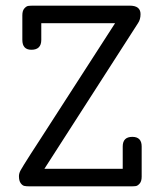

<svg xmlns="http://www.w3.org/2000/svg" viewBox="-20 -659 565 679"><path d="M47 -36Q47 -46 53 -57Q59 -68 87 -112Q108 -144 122 -166L387 -577H126V-518Q126 -483 91 -483Q59 -483 59 -518V-605Q59 -621 66 -629Q73 -637 79.5 -638Q86 -639 98 -639H439Q477 -639 477 -609Q477 -590 468 -577L137 -62H414V-141Q414 -175 448 -175Q481 -175 481 -141V-34Q481 -18 474 -10Q467 -2 460.5 -1Q454 0 443 0H85Q73 0 66 -1.5Q59 -3 53 -11.5Q47 -20 47 -36Z"/></svg>

Font: CMU Typewriter Text
Style: Regular
Weight: 500
Monospace: yes
Version: Version 0.7.0